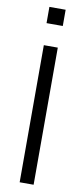

<svg xmlns="http://www.w3.org/2000/svg" viewBox="-101 -956 436 993"><g transform="rotate(10 116.5 -460.0)"><path d="M153.3 0H80V-720H153.3ZM159.3 -834.7H74V-920H159.3Z"/></g></svg>

Font: Manrope Variable Light
Style: Regular
Weight: 200
Designer: Mikhail Sharanda
Foundry: Mikhail Sharanda
Version: Version 4.505